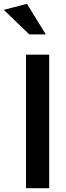

<svg xmlns="http://www.w3.org/2000/svg" viewBox="-65 -991 350 1011"><path d="M194 -703H72V0H194ZM89 -810H176L77 -971L-45 -939Z"/></svg>

Font: Geom Medium
Style: Bold
Weight: 500
Version: Version 1.102